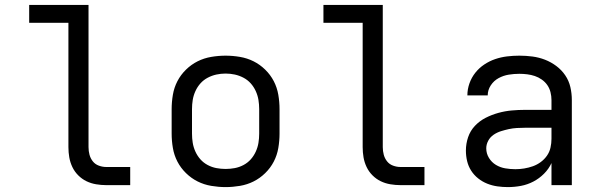

<svg xmlns="http://www.w3.org/2000/svg" viewBox="-20 -755 2440 783"><path d="M413 0Q393 0 372 -3.5Q351 -7 332.5 -16Q314 -25 299 -40Q284 -55 275 -74Q266 -93 262.5 -113.5Q259 -134 259 -155V-662H99V-735H341V-155Q341 -139 345 -124Q349 -109 358.5 -97Q368 -85 383 -79.5Q398 -74 413 -74H511V0Z M900 8Q871 8 841.5 3Q812 -2 786 -15Q760 -28 738.5 -49Q717 -70 703.5 -96Q690 -122 685 -151.5Q680 -181 680 -210V-310Q680 -339 685 -368.5Q690 -398 703.5 -424Q717 -450 738.5 -471Q760 -492 786 -505Q812 -518 841.5 -523Q871 -528 900 -528Q929 -528 958.5 -523Q988 -518 1014 -505Q1040 -492 1061.5 -471Q1083 -450 1096.5 -424Q1110 -398 1115 -368.5Q1120 -339 1120 -310V-210Q1120 -181 1115 -151.5Q1110 -122 1096.5 -96Q1083 -70 1061.5 -49Q1040 -28 1014 -15Q988 -2 958.5 3Q929 8 900 8ZM900 -66Q919 -66 937.5 -69.5Q956 -73 973 -82Q990 -91 1002.5 -105Q1015 -119 1023 -136.5Q1031 -154 1034 -172.5Q1037 -191 1037 -210V-310Q1037 -329 1034 -347.5Q1031 -366 1023 -383.5Q1015 -401 1002.5 -415Q990 -429 973 -438Q956 -447 937.5 -451Q919 -455 900 -455Q881 -455 862.5 -451Q844 -447 827 -438Q810 -429 797.5 -415Q785 -401 777 -383.5Q769 -366 766 -347.5Q763 -329 763 -310V-210Q763 -191 766 -172.5Q769 -154 777 -136.5Q785 -119 797.5 -105Q810 -91 827 -82Q844 -73 862.5 -69.5Q881 -66 900 -66Z M1613 0Q1593 0 1572 -3.5Q1551 -7 1532.5 -16Q1514 -25 1499 -40Q1484 -55 1475 -74Q1466 -93 1462.5 -113.5Q1459 -134 1459 -155V-662H1299V-735H1541V-155Q1541 -139 1545 -124Q1549 -109 1558.5 -97Q1568 -85 1583 -79.5Q1598 -74 1613 -74H1711V0Z M2051 8Q2030 8 2008.5 5Q1987 2 1967 -6Q1947 -14 1930 -27.5Q1913 -41 1901.5 -59Q1890 -77 1885 -98Q1880 -119 1880 -141Q1880 -169 1889 -195.5Q1898 -222 1917 -242Q1936 -262 1960.5 -274.5Q1985 -287 2012 -294.5Q2039 -302 2066.5 -304.5Q2094 -307 2121 -307H2229V-347Q2229 -363 2225 -379Q2221 -395 2212 -408Q2203 -421 2189.5 -430.5Q2176 -440 2161 -445Q2146 -450 2130 -452Q2114 -454 2098 -454Q2076 -454 2054.5 -450.5Q2033 -447 2013.5 -436.5Q1994 -426 1981.5 -407Q1969 -388 1969 -366H1886Q1886 -391 1894.5 -415Q1903 -439 1918.5 -458.5Q1934 -478 1955 -492Q1976 -506 1999.5 -514Q2023 -522 2048 -525Q2073 -528 2098 -528Q2125 -528 2151.5 -524.5Q2178 -521 2202.5 -511.5Q2227 -502 2248.5 -486Q2270 -470 2285 -448Q2300 -426 2306 -400Q2312 -374 2312 -347V0H2229V-90Q2218 -66 2198.5 -46.5Q2179 -27 2155 -14.5Q2131 -2 2104.5 3Q2078 8 2051 8ZM2082 -65Q2100 -65 2118 -68Q2136 -71 2153 -77Q2170 -83 2185 -94Q2200 -105 2210.5 -120Q2221 -135 2225 -153Q2229 -171 2229 -189V-234H2121Q2105 -234 2088 -233Q2071 -232 2055 -228.5Q2039 -225 2023 -220Q2007 -215 1993 -205.5Q1979 -196 1971 -181Q1963 -166 1963 -150Q1963 -129 1974 -111Q1985 -93 2002.5 -82.5Q2020 -72 2040.5 -68.5Q2061 -65 2082 -65Z"/></svg>

Font: Iosevka SS04 Extended
Style: Regular
Weight: 400
Width: 7
Monospace: yes
Designer: Belleve Invis
Foundry: Belleve Invis
Version: Version 19.0.0; ttfautohint (v1.8.4)